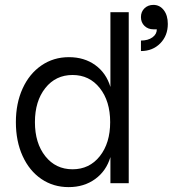

<svg xmlns="http://www.w3.org/2000/svg" viewBox="-20 -750 707 786"><path d="M622 -630H608Q586 -630 571.5 -644Q557 -658 557 -680Q557 -702 571.5 -716Q586 -730 608 -730Q634 -730 650.5 -708.5Q667 -687 667 -652Q667 -604 636 -572.5Q605 -541 557 -541V-584Q586 -584 604 -597Q622 -610 622 -630ZM262 -516Q325 -516 370 -483.5Q415 -451 432 -394V-700H507V0H432V-107Q415 -50 369.5 -17Q324 16 261 16Q198 16 149 -17.5Q100 -51 72.5 -111.5Q45 -172 45 -250Q45 -327 72.5 -387.5Q100 -448 149.5 -482Q199 -516 262 -516ZM277 -57Q346 -57 388.5 -110.5Q431 -164 431 -250Q431 -336 388.5 -389.5Q346 -443 277 -443Q208 -443 165.5 -389.5Q123 -336 123 -250Q123 -164 165.5 -110.5Q208 -57 277 -57Z"/></svg>

Font: MedMera Sans
Style: Regular
Weight: 400
Designer: Kasper Nordkvist
Foundry: UNCUT.wtf
Version: Version 1.300